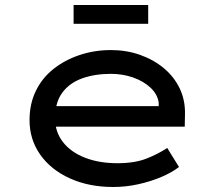

<svg xmlns="http://www.w3.org/2000/svg" viewBox="-20 -737 874 767"><path d="M432 10Q335 10 259 -24.5Q183 -59 140.5 -119.5Q98 -180 98 -257Q98 -322 123 -373.5Q148 -425 193 -461Q238 -497 297.5 -517Q357 -537 423 -537Q485 -537 539 -518Q593 -499 634 -465Q675 -431 697.5 -384.5Q720 -338 719 -282L718 -231H188L165 -313H629L614 -303V-327Q609 -361 581 -387Q553 -413 511.5 -427.5Q470 -442 423 -442Q359 -442 308.5 -424Q258 -406 229 -367Q200 -328 200 -264Q200 -210 231.5 -169.5Q263 -129 319.5 -107Q376 -85 449 -85Q519 -85 566.5 -104Q614 -123 648 -146L695 -70Q667 -48 624.5 -30Q582 -12 532.5 -1Q483 10 432 10ZM274 -642V-717H572V-642Z"/></svg>

Font: Lexend Peta
Style: Regular
Weight: 400
Designer: Bonnie Shaver-Troup, Thomas Jockin
Foundry: Lexend
Version: Version 1.007